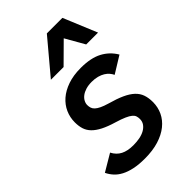

<svg xmlns="http://www.w3.org/2000/svg" viewBox="-234 -850 950 950"><g transform="rotate(-45 241.0 -375.5)"><path d="M91.8 -127.9Q106.9 -98.6 133.1 -85.2Q159.2 -71.8 199.2 -71.8Q223.1 -71.8 244.1 -75.9Q265.1 -80.1 280.5 -88.9Q295.9 -97.7 304.9 -110.6Q314 -123.5 314 -141.1Q314 -152.3 311 -161.6Q308.1 -170.9 297.9 -179.4Q287.6 -188 268.3 -196.5Q249 -205.1 216.8 -214.8Q175.3 -227.1 147.7 -241.2Q120.1 -255.4 103.8 -272.2Q87.4 -289.1 80.8 -309.8Q74.2 -330.6 74.2 -356.9Q74.2 -391.6 87.9 -422.4Q101.6 -453.1 128.2 -476.3Q154.8 -499.5 194.3 -513.2Q233.9 -526.9 285.2 -526.9Q355.5 -526.9 398.9 -503.9Q442.4 -481 467.8 -438L379.9 -383.8Q375 -394.5 366.5 -404.5Q357.9 -414.6 345.2 -422.4Q332.5 -430.2 314.9 -435.1Q297.4 -439.9 274.9 -439.9Q251.5 -439.9 233.4 -434.3Q215.3 -428.7 203.1 -419.4Q190.9 -410.2 184.6 -398.2Q178.2 -386.2 178.2 -374Q178.2 -363.3 181.2 -353.8Q184.1 -344.2 192.9 -335.9Q201.7 -327.6 217.3 -320.1Q232.9 -312.5 257.8 -305.2Q303.7 -292.5 334.7 -278.3Q365.7 -264.2 384.5 -246.6Q403.3 -229 411.1 -206.5Q418.9 -184.1 418.9 -154.8Q418.9 -119.1 404.3 -88.1Q389.6 -57.1 361.1 -34.2Q332.5 -11.2 290.3 2Q248 15.1 192.9 15.1Q150.4 15.1 118.9 8.3Q87.4 1.5 64.7 -10.5Q42 -22.5 27.1 -39.1Q12.2 -55.7 2.9 -75.2ZM386.7 -589.8 329.6 -689.9 228.5 -589.8H139.6L287.6 -766.1H396.5L469.7 -589.8Z"/></g></svg>

Font: Clear Sans Medium
Style: Italic
Weight: 500
Italic angle: -12°
Foundry: Intel Corporation
Version: Version 1.00